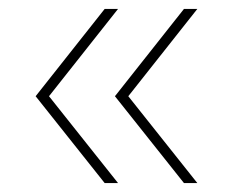

<svg xmlns="http://www.w3.org/2000/svg" viewBox="-20 -530 548 431"><path d="M393 -119 238 -314 393 -510H423L268 -314L423 -119ZM215 -119 60 -314 215 -510H245L90 -314L245 -119Z"/></svg>

Font: MuseoModerno Thin
Style: Regular
Weight: 100
Designer: Pablo Cosgaya, Héctor Gatti, Marcela Romero, and the Authors of The MuseoModerno Project.
Foundry: Omnibus-Type Team
Version: Version 1.003